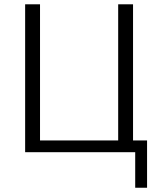

<svg xmlns="http://www.w3.org/2000/svg" viewBox="-20 -715 750 902"><path d="M98.1 0V-694.8H168V-55.2H535.2V-694.8H605V-55.2H670.9V167H615.2V0Z"/></svg>

Font: CMU Bright
Style: Roman
Weight: 500
Version: Version 0.7.0